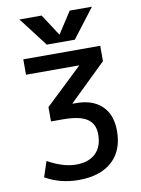

<svg xmlns="http://www.w3.org/2000/svg" viewBox="-103 -1028 810 1106"><g transform="rotate(-10 302.0 -475.0)"><path d="M301 -835H303L384 -960H514L384 -790H220L90 -960H220ZM72 -730H522V-640L307 -431V-429H327Q424 -429 478 -377.5Q532 -326 532 -230Q532 -116 462.5 -53Q393 10 267 10Q158 10 72 -40L102 -130Q193 -80 267 -80Q341 -80 381.5 -119Q422 -158 422 -230Q422 -291 378.5 -320.5Q335 -350 237 -350H167V-434L382 -638V-640H72Z"/></g></svg>

Font: Mplus 1p Medium
Style: Regular
Weight: 500
Version: Version 1.061